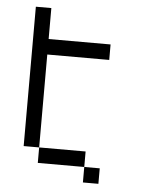

<svg xmlns="http://www.w3.org/2000/svg" viewBox="-51 -667 601 772"><g transform="rotate(5 250.0 -281.0)"><path d="M375 62.5V0H312.5V62.5ZM375 -437.5V-500H125Q125 -500 125 -625H62.5V-62.5H125V0H312.5V-62.5H125Q125 -62.5 125 -437.5Z"/></g></svg>

Font: Unifont
Style: Regular
Weight: 500
Version: Version 15.1.04